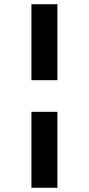

<svg xmlns="http://www.w3.org/2000/svg" viewBox="-20 -750 421 910"><path d="M129 140V-220H252V140ZM129 -370V-730H252V-370Z"/></svg>

Font: M PLUS 1p
Style: Bold
Weight: 700
Version: Version 1.062